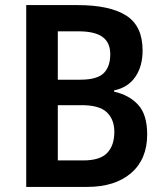

<svg xmlns="http://www.w3.org/2000/svg" viewBox="-20 -734 647 754"><path d="M284 -714Q411 -714 475.5 -673Q540 -632 540 -536Q540 -473 511 -431.5Q482 -390 428 -379V-374Q487 -361 522.5 -322.5Q558 -284 558 -206Q558 -109 495 -54.5Q432 0 322 0H83V-714ZM295 -421Q361 -421 387 -446.5Q413 -472 413 -521Q413 -567 382.5 -589Q352 -611 288 -611H207V-421ZM207 -321V-104H307Q373 -104 401 -133.5Q429 -163 429 -216Q429 -265 399.5 -293Q370 -321 301 -321Z"/></svg>

Font: Noto Sans Devanagari SemiCondensed SemiBold
Style: Regular
Weight: 600
Width: 4
Designer: Jelle Bosma - Monotype Design Team
Foundry: Monotype Imaging Inc.
Version: Version 2.004; ttfautohint (v1.8.4.7-5d5b)